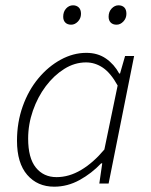

<svg xmlns="http://www.w3.org/2000/svg" viewBox="-20 -691 567 723"><path d="M184 12Q121 12 82.5 -32.5Q44 -77 44 -161Q44 -230 65.5 -290.5Q87 -351 124.5 -396Q162 -441 209 -466.5Q256 -492 305 -492Q348 -492 379 -470.5Q410 -449 429 -414H432L451 -480H485L389 0H354L365 -76H361Q325 -38 279.5 -13Q234 12 184 12ZM193 -24Q240 -24 285.5 -51Q331 -78 373 -128L423 -369Q397 -416 367.5 -436Q338 -456 304 -456Q261 -456 222 -431.5Q183 -407 152.5 -366.5Q122 -326 104 -274.5Q86 -223 86 -169Q86 -96 115 -60Q144 -24 193 -24ZM248 -598Q234 -598 226 -606Q218 -614 218 -628Q218 -647 229 -659Q240 -671 255 -671Q268 -671 276.5 -663Q285 -655 285 -639Q285 -622 273.5 -610Q262 -598 248 -598ZM419 -598Q405 -598 397 -606Q389 -614 389 -628Q389 -647 400.5 -659Q412 -671 426 -671Q440 -671 448 -663Q456 -655 456 -639Q456 -622 444.5 -610Q433 -598 419 -598Z"/></svg>

Font: Source Sans 3 Light
Style: Italic
Weight: 300
Italic angle: -11°
Designer: Paul D. Hunt
Foundry: Adobe
Version: Version 3.046;hotconv 1.0.118;makeotfexe 2.5.65603